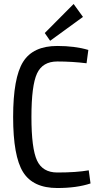

<svg xmlns="http://www.w3.org/2000/svg" viewBox="-20 -933 505 965"><path d="M397 -848 232 -728 205 -767 350 -913ZM268 -702Q357 -702 424 -682L415 -615Q342 -624 268 -624Q194 -624 166 -563.5Q138 -503 138 -345Q138 -187 166 -126.5Q194 -66 268 -66Q364 -66 426 -77L435 -11Q366 12 268 12Q146 12 96 -68Q46 -148 46 -345Q46 -542 96 -622Q146 -702 268 -702Z"/></svg>

Font: exo2condensed_r
Style: Regular
Weight: 400
Width: 3
Designer: Natanael Gama
Version: Version 1.001;PS 001.001;hotconv 1.0.70;makeotf.lib2.5.58329